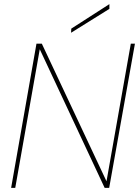

<svg xmlns="http://www.w3.org/2000/svg" viewBox="-20 -912 675 932"><path d="M34 0 157 -700H183L497 -32L615 -700H635L510 0H488L173 -673L54 0ZM325 -753 326 -773 511 -892V-869Z"/></svg>

Font: DM Sans 17pt Thin
Style: Italic
Weight: 250
Italic angle: -10°
Version: Version 4.004;gftools[0.9.30]